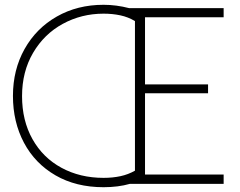

<svg xmlns="http://www.w3.org/2000/svg" viewBox="-20 -767 1000 801"><path d="M913 -695H585V-415H848V-378H585V-39H913V0H522Q473 14 412 14Q297 14 211.5 -35.5Q126 -85 80 -171.5Q34 -258 34 -367Q34 -476 82.5 -562.5Q131 -649 217 -698Q303 -747 412 -747Q465 -747 519 -733H913ZM412 -25Q450 -25 482.5 -32Q515 -39 543 -55V-679Q515 -696 482 -703Q449 -710 412 -710Q320 -710 242 -667.5Q164 -625 118 -546.5Q72 -468 72 -366Q72 -264 115.5 -186.5Q159 -109 236.5 -67Q314 -25 412 -25Z"/></svg>

Font: Kreadon
Style: Regular
Weight: 400
Designer: kohakuno
Foundry: StudioGnu
Version: Version 1.000;Glyphs 3.1.2 (3151)